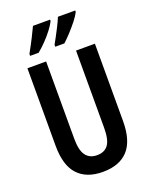

<svg xmlns="http://www.w3.org/2000/svg" viewBox="-171 -1028 889 1128"><g transform="rotate(-20 273.5 -463.5)"><path d="M485 -231Q485 -108 431 -49Q377 10 273 10Q171 10 117 -48.5Q63 -107 63 -229V-714H180V-231Q180 -158 204 -126Q228 -94 274 -94Q321 -94 344 -125.5Q367 -157 367 -232V-714H485ZM443 -928Q433 -907 410.5 -878.5Q388 -850 362.5 -822.5Q337 -795 317 -777H260V-789Q283 -830 305 -873Q327 -916 335 -937H443ZM286 -928Q275 -906 254.5 -879Q234 -852 208 -825Q182 -798 156 -777H103V-789Q127 -832 148 -873.5Q169 -915 179 -937H286Z"/></g></svg>

Font: Noto Sans Lao UI ExtCond SemBd
Style: Regular
Weight: 600
Width: 2
Designer: Monotype Design Team
Foundry: Monotype Imaging Inc.
Version: Version 2.000; ttfautohint (v1.8.4.7-5d5b)